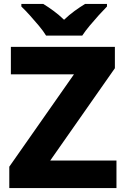

<svg xmlns="http://www.w3.org/2000/svg" viewBox="-20 -951 634 971"><path d="M569 0H27V-108L354 -575H35V-714H561V-606L234 -139H569ZM213 -771Q199 -794 176.5 -821Q154 -848 130.5 -874Q107 -900 88 -918V-931H199Q225 -915 251.5 -895.5Q278 -876 304 -851Q330 -876 357 -895.5Q384 -915 410 -931H521V-918Q503 -900 479.5 -874Q456 -848 433.5 -821Q411 -794 396 -771Z"/></svg>

Font: Noto Sans Thai ExtraBold
Style: Regular
Weight: 800
Version: Version 2.001